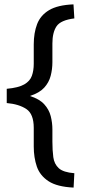

<svg xmlns="http://www.w3.org/2000/svg" viewBox="-20 -724 390 875"><path d="M315.4 130.9Q240.2 127.4 201.2 101.8Q162.1 76.2 147.9 35.2Q133.8 -5.9 133.8 -56.2V-141.1Q133.8 -204.6 100.1 -227.1Q66.4 -249.5 10.7 -254.4V-319.3Q64.5 -324.2 90.6 -339.4Q116.7 -354.5 125.2 -378.4Q133.8 -402.3 133.8 -433.1V-521.5Q133.8 -574.2 149.2 -614.3Q164.6 -654.3 203.6 -677.7Q242.7 -701.2 314.9 -704.1L318.8 -640.1Q256.3 -632.3 237.5 -604Q218.8 -575.7 218.8 -525.9V-440.4Q218.8 -408.7 210.9 -378.4Q203.1 -348.1 181.2 -324.2Q159.2 -300.3 116.2 -286.6Q159.7 -272.9 181.6 -248.8Q203.6 -224.6 211.2 -194.6Q218.8 -164.6 218.8 -133.8V-78.6Q218.8 -39.1 222.9 -7.8Q227.1 23.4 247.8 42.5Q268.6 61.5 318.8 65.4Z"/></svg>

Font: Shanti
Style: Regular
Weight: 400
Designer: Vernon Adams
Foundry: Vernon Adams
Version: Version 1.100; ttfautohint (v1.8.4)